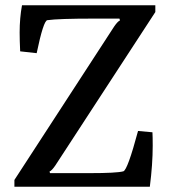

<svg xmlns="http://www.w3.org/2000/svg" viewBox="-20 -713 647 733"><path d="M120 -510 57 -517Q55 -559 55 -589Q55 -644 64 -693H573V-667L191 -81Q178 -62 169 -58L171 -52H321Q426 -52 451 -59Q467 -64 507 -213L562 -208Q563 -191 563 -157Q563 -86 552 0H35V-26L416 -612Q429 -631 438 -635L436 -642H340Q203 -642 161 -636Q146 -635 120 -510Z"/></svg>

Font: Poly
Style: Regular
Weight: 400
Designer: Jos Nicols Silva Schwarzenberg
Foundry: Jose Nicolas Silva Schwarzenberg
Version: Version 1.001